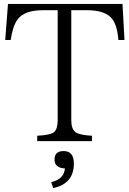

<svg xmlns="http://www.w3.org/2000/svg" viewBox="-20 -734 664 985"><path d="M21 -713.9H608.4L618.7 -528.8H587.4Q581.5 -603 555.7 -636.7Q521 -681.6 426.8 -681.6H345.7V-116.7Q345.7 -71.8 367.7 -55.7Q388.7 -41 451.7 -37.6V-9.8H170.9V-37.6Q238.8 -41 257.8 -56.6Q275.9 -73.2 275.9 -116.7V-681.6H200.7Q104.5 -681.6 69.8 -633.8Q45.4 -600.1 34.7 -528.8H6.8ZM242.7 200.2Q308.1 186 313 129.9Q259.8 128.4 259.8 84Q259.8 41 306.6 41Q358.9 41 358.9 105Q358.9 208.5 252.9 231Z"/></svg>

Font: I.Ming
Style: Regular
Weight: 400
Designer: Ichiten Fonts Project
Version: Version 5.10 Mar 24, 2018